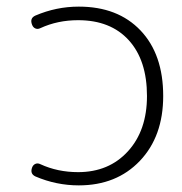

<svg xmlns="http://www.w3.org/2000/svg" viewBox="-20 -550 549 580"><path d="M102 -465Q94 -461 87 -464Q80 -467 77 -475Q69 -495 87 -503Q150 -530 218 -530Q336 -530 404.5 -458Q473 -386 473 -260Q473 -138 402.5 -64Q332 10 218 10Q150 10 87 -17Q70 -25 77 -44Q80 -52 87 -55Q94 -58 102 -54Q154 -30 216 -30Q309 -30 366.5 -93Q424 -156 424 -260Q424 -368 369 -428.5Q314 -489 216 -489Q154 -489 102 -465Z"/></svg>

Font: Rounded Mplus 1c Light
Style: Regular
Weight: 300
Version: Version 1.059.20150529